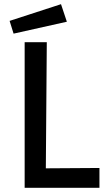

<svg xmlns="http://www.w3.org/2000/svg" viewBox="-20 -899 503 919"><path d="M98 0V-697H204L199 -42L152 -93L456 -95V0ZM45 -738 26 -799 272 -879 300 -795Z"/></svg>

Font: Ruda SemiBold
Style: Regular
Weight: 600
Designer: Mariela Monsalve and Angelina Sanchez
Foundry: Mariela Monsalve and Angelina Sanchez
Version: Version 2.001